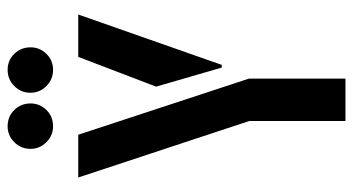

<svg xmlns="http://www.w3.org/2000/svg" viewBox="-231 -694 925 503"><g transform="rotate(-90 231.5 -442.5)"><path d="M300 -766Q275 -766 257.5 -783.5Q240 -801 240 -825Q240 -850 257.5 -867.5Q275 -885 300 -885Q325 -885 342 -867.5Q359 -850 359 -825Q359 -801 342 -783.5Q325 -766 300 -766ZM152 -766Q128 -766 110.5 -783.5Q93 -801 93 -825Q93 -850 110.5 -867.5Q128 -885 152 -885Q178 -885 195 -867.5Q212 -850 212 -825Q212 -801 195 -783.5Q178 -766 152 -766ZM166 0V-252L18 -700H130L277 -253V0ZM306 -324 256 -496 334 -700H445L313 -324Z"/></g></svg>

Font: Stick No Bills SemiBold
Style: Regular
Weight: 600
Designer: Kosala Senevirathne, Siva Puranthara, Lasantha Premarathna, Tharique Azeez
Foundry: mooniak
Version: Version 2.000